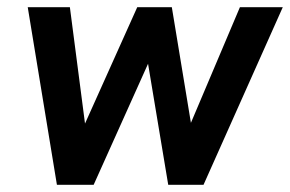

<svg xmlns="http://www.w3.org/2000/svg" viewBox="-20 -513 805 533"><path d="M57 -493H174L216 -170L361 -493H457L510 -172L646 -493H765L545 0H447L391 -336L240 0H138Z"/></svg>

Font: Hanken Grotesk SemiBold
Style: Italic
Weight: 600
Italic angle: -8°
Designer: Alfredo Marco Pradil
Foundry: Hanken Design Co.
Version: Version 3.014